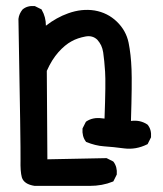

<svg xmlns="http://www.w3.org/2000/svg" viewBox="-20 -482 540 635"><path d="M94.7 132.8Q59.1 127.4 52.2 104.5Q46.9 85 47.9 46.9Q48.3 28.3 46.6 -88.4Q44.9 -205.1 41 -418.9V-419.4Q42 -428.2 45.4 -435.8Q48.8 -443.4 54.2 -450.2L54.7 -450.7Q70.3 -463.9 94.2 -461.9H95.2L96.2 -461.4L115.7 -451.7L117.7 -450.7L118.2 -449.2Q131.8 -425.8 131.8 -397Q167 -424.3 205.6 -438Q250.5 -454.1 293 -447.3Q335.9 -439.9 366.5 -410.4Q397 -380.9 405.3 -340.8Q413.1 -302.2 415 -253.4Q417 -206.5 413.1 -82Q420.9 -83 428.2 -82.8Q435.5 -82.5 442.1 -81.1Q448.7 -79.6 455.1 -76.9Q461.4 -74.2 467.3 -70.3L467.8 -69.8L468.3 -69.3Q481.4 -53.7 479.5 -28.8V-27.8L479 -26.9L469.2 -7.3L468.3 -5.4L466.3 -4.4Q429.7 13.7 390.6 8.8Q354 3.9 324.7 2Q309.6 1 294.9 -2.7Q280.3 -6.3 266.1 -12.2L264.6 -12.7L263.7 -14.2Q251 -31.2 252.9 -56.2V-57.1L253.4 -58.1L263.2 -77.6L264.2 -79.1L265.1 -80.1Q275.9 -87.4 288.8 -90.1Q301.8 -92.8 316.4 -90.8L325.7 -89.8Q330.1 -209 327.6 -244.6Q325.2 -281.7 321.3 -308.6Q320.3 -314.9 318.6 -320.8Q316.9 -326.7 314.5 -331.8Q312 -336.9 308.8 -341.6Q305.7 -346.2 301.8 -350.6Q286.1 -365.7 262.7 -361.3Q250 -358.9 238.3 -355Q226.6 -351.1 216.3 -345.2Q195.3 -334 173.3 -309.6Q168 -303.7 162.8 -296.6Q157.7 -289.6 152.8 -282Q147.9 -274.4 143.6 -265.9Q139.2 -257.3 134.8 -247.6L136.7 44.9L331.1 41H332.5L333.5 41.5L353 51.3L354.5 52.2L355.5 53.2Q368.2 70.3 366.2 94.2V95.2L365.7 96.2L356 115.7L355 117.7L353 118.7Q318.4 132.8 276.4 132.8H95.7H95.2Z"/></svg>

Font: NaikaiFont
Style: SemiBold
Weight: 600
Version: Version 1.89